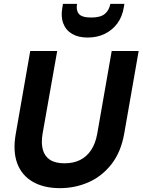

<svg xmlns="http://www.w3.org/2000/svg" viewBox="-20 -965 740 997"><path d="M291 12Q207 12 149.5 -21.5Q92 -55 69 -118Q46 -181 62 -271L137 -700H277L201 -270Q193 -222 202.5 -187.5Q212 -153 240 -135Q268 -117 315 -117Q361 -117 395.5 -134Q430 -151 453 -185.5Q476 -220 485 -271L560 -700H700L625 -271Q608 -175 558.5 -112Q509 -49 439.5 -18.5Q370 12 291 12ZM435 -770Q387 -770 354.5 -789Q322 -808 308.5 -843.5Q295 -879 304 -927L307 -945H380Q374 -912 389.5 -893Q405 -874 454 -874Q502 -874 524.5 -893Q547 -912 553 -945H626L623 -927Q615 -878 589 -843Q563 -808 523.5 -789Q484 -770 435 -770Z"/></svg>

Font: DM Sans 28pt ExtraBold
Style: Italic
Weight: 800
Italic angle: -10°
Version: Version 4.004;gftools[0.9.30]